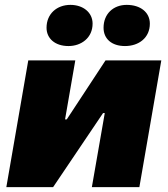

<svg xmlns="http://www.w3.org/2000/svg" viewBox="-20 -768 688 788"><path d="M6 0H198L403 -304H410L357 0H552L642 -520H413L254 -278H247L289 -520H96ZM261 -579C314 -579 360 -613 360 -671C360 -717 321 -748 269 -748C213 -748 171 -711 171 -654C171 -610 206 -579 261 -579ZM493 -579C550 -579 595 -613 595 -671C595 -717 557 -748 500 -748C445 -748 405 -711 405 -654C405 -609 438 -579 493 -579Z"/></svg>

Font: Fixel Display 20240404 Black
Style: Italic
Weight: 900
Italic angle: -10°
Designer: AlfaBravo + MacPaw
Foundry: Kyrylo Tkachov, Marchela Mozhyna, Serhii Makarenko, Maria Weinstein, Zakhar Kryvoshyya
Version: Version 1.211;Glyphs 3.2 (3225)